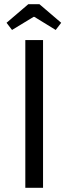

<svg xmlns="http://www.w3.org/2000/svg" viewBox="-20 -890 324 910"><path d="M100 -700H184V0H100ZM139 -810 37 -748 11 -782 114 -870H167L270 -782L244 -748L143 -810Z"/></svg>

Font: Electrolize
Style: Regular
Weight: 400
Designer: Valery Zaveryaev
Foundry: Cyreal (www.cyreal.org)
Version: Version 1.002